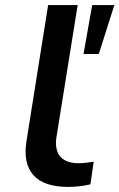

<svg xmlns="http://www.w3.org/2000/svg" viewBox="-20 -725 469 754"><path d="M248 9Q152 9 111 -37.5Q70 -84 84 -171L169 -705H285L201 -182Q197 -153 205 -130.5Q213 -108 234 -96Q255 -84 289 -84Q303 -84 319.5 -86Q336 -88 348 -90L335 -1Q313 4 291.5 6.5Q270 9 248 9ZM308 -513 342 -705H429L368 -513Z"/></svg>

Font: Nunito Sans 10pt Expanded SemiBold
Style: Italic
Weight: 600
Width: 7
Italic angle: -9°
Designer: Vernon Adams
Foundry: Vernon Adams
Version: Version 3.101;gftools[0.9.27]